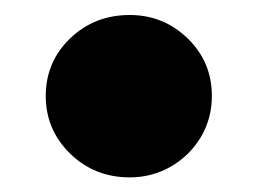

<svg xmlns="http://www.w3.org/2000/svg" viewBox="-20 -225 360 256"><path d="M153 11.5Q106 11.5 73.5 -20.2Q41 -52 41 -97Q41 -142.5 73.5 -173.8Q106 -205 153 -205Q198 -205 230.2 -173.8Q262.5 -142.5 262.5 -97Q262.5 -67 247.8 -42.2Q233 -17.5 208 -3Q183 11.5 153 11.5Z"/></svg>

Font: Anybody UltraExpanded Regular
Style: Bold
Weight: 700
Width: 9
Designer: Tyler Finck
Foundry: Etcetera Type Company
Version: Version 1.010; ttfautohint (v1.8.3) -l 8 -r 50 -G 200 -x 14 